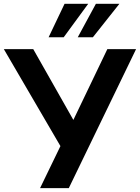

<svg xmlns="http://www.w3.org/2000/svg" viewBox="-37 -973 724 993"><path d="M287.4 -241.9V-197L-17.1 -718.8H135L357.4 -326.4H329.8L518.1 -718.8H666.7L318.8 0H170.2ZM296.9 -953.4H419.2L292.5 -780.3H214.4ZM459 -953.4H580.6L443.4 -780.3H365.2Z"/></svg>

Font: Min Sans VF VF
Style: Regular
Weight: 400
Designer: Jinseong-Kim, NotoSansCJK, Nunito
Foundry: Jinseong-Kim
Version: Version 1.420;Glyphs 3.1.2 (3151)